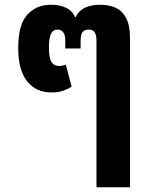

<svg xmlns="http://www.w3.org/2000/svg" viewBox="-20 -581 636 812"><path d="M388 211V-410Q388 -435 379.5 -445.5Q371 -456 355 -456Q338 -456 329.5 -445.5Q321 -435 321 -410V-376H256V-410Q256 -434 247 -445Q238 -456 223 -456Q205 -456 196 -439Q187 -422 187 -380Q187 -336 197.5 -319Q208 -302 230 -302Q237 -302 244 -303.5Q251 -305 258 -308L283 -215Q269 -205 248 -197.5Q227 -190 198 -190Q132 -190 94.5 -237.5Q57 -285 57 -378Q57 -477 95.5 -519Q134 -561 196 -561Q231 -561 258.5 -548.5Q286 -536 297 -509H300Q313 -536 339.5 -548.5Q366 -561 404 -561Q439 -561 467.5 -549Q496 -537 513 -505.5Q530 -474 530 -415V211Z"/></svg>

Font: Noto Sans Thai SemiCondensed
Style: Bold
Weight: 700
Width: 4
Designer: Monotype Design Team
Foundry: Monotype Imaging Inc.
Version: Version 2.001